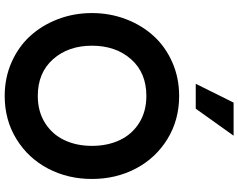

<svg xmlns="http://www.w3.org/2000/svg" viewBox="-122 -918 1050 847"><g transform="rotate(90 403.5 -495.0)"><path d="M350.1 -833 433.1 -1000H579.1L460 -833ZM403.8 9.8Q323.7 9.8 255.1 -20.5Q186.5 -50.8 139.2 -102.8Q91.8 -154.8 64.9 -225.3Q38.1 -295.9 38.1 -375Q38.1 -454.1 64.9 -524.7Q91.8 -595.2 139.2 -647.2Q186.5 -699.2 255.1 -729.5Q323.7 -759.8 403.8 -759.8Q509.8 -759.8 594 -708Q678.2 -656.2 724.1 -568.6Q770 -481 770 -375Q770 -269 724.1 -181.4Q678.2 -93.8 594 -42Q509.8 9.8 403.8 9.8ZM403.8 -136.2Q472.2 -136.2 522.7 -168Q573.2 -199.7 598.6 -253.4Q624 -307.1 624 -375Q624 -443.8 598.6 -497.8Q573.2 -551.8 522.7 -583.5Q472.2 -615.2 403.8 -615.2Q301.3 -615.2 241.7 -547.6Q182.1 -480 182.1 -375Q182.1 -271 241.7 -203.6Q301.3 -136.2 403.8 -136.2Z"/></g></svg>

Font: Orkney
Style: Bold
Weight: 700
Designer: Samuel Oakes and Alfredo Marco Pradil
Foundry: Alfredo Marco Pradil
Version: 1.0